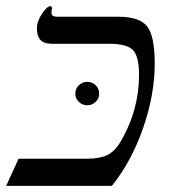

<svg xmlns="http://www.w3.org/2000/svg" viewBox="-51 -608 560 628"><path d="M-30.8 0 9.8 -88.9H234.9Q275.4 -88.9 300.3 -101.1Q325.2 -113.3 344.2 -146Q403.8 -247.6 403.8 -363.8Q403.8 -423.8 383.8 -444.3Q363.8 -464.8 307.1 -464.8H120.1Q92.3 -464.8 81.1 -477.5Q69.8 -490.2 69.8 -515.1Q69.8 -538.6 86.4 -563.2Q103 -587.9 113.8 -587.9Q119.1 -587.9 119.1 -579.1Q117.2 -573.2 117.2 -565.9Q117.2 -553.2 136.2 -553.2H336.9Q405.3 -553.2 430.2 -521.7Q455.1 -490.2 455.1 -399.9Q455.1 -298.3 417 -189Q378.9 -79.6 314.9 0ZM195.3 -301.3Q195.3 -318.4 207 -329.3Q218.8 -340.3 234.4 -340.3Q250 -340.3 261.7 -329.3Q273.4 -318.4 273.4 -301.3Q273.4 -285.6 261.7 -274.7Q250 -263.7 234.4 -263.7Q218.8 -263.7 207 -274.7Q195.3 -285.6 195.3 -301.3Z"/></svg>

Font: Liberation Serif
Style: Italic
Weight: 400
Italic angle: -16.333°
Designer: Steve Matteson
Foundry: Ascender Corporation
Version: Version 2.1.5